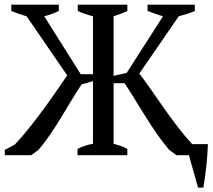

<svg xmlns="http://www.w3.org/2000/svg" viewBox="-20 -683 936 845"><path d="M389.2 -611.3Q369.1 -616.7 352.3 -622.6Q335.4 -628.4 322.3 -634.8V-662.6H540.5V-634.8Q517.1 -623.5 480 -611.3V-349.1L537.6 -362.3L697.3 -611.3Q678.7 -616.7 661.9 -623Q645 -629.4 629.4 -634.8V-662.6H837.4V-634.8Q820.3 -627 802.2 -621.6Q784.2 -616.2 766.6 -611.3L593.3 -359.4Q617.2 -328.1 643.8 -289.8Q670.4 -251.5 699.2 -210.4Q728 -169.4 759.5 -127.9Q791 -86.4 825.7 -48.8H895Q894.5 -30.3 892.8 -4.9Q891.1 20.5 888.2 46.9Q885.3 73.2 881.8 98.6Q878.4 124 875 142.6H851.6L811.5 0H756.8L724.6 -23.4Q696.8 -56.2 672.1 -91.6Q647.5 -127 624 -164.3Q600.6 -201.7 577.1 -240Q553.7 -278.3 528.3 -316.9H480V-50.3Q496.6 -45.9 511.5 -40.8Q526.4 -35.6 540.5 -27.3V0H321.3V-27.3Q335.4 -35.6 352.3 -41Q369.1 -46.4 389.2 -50.3V-325.7L338.9 -311.5Q313.5 -272.9 291 -235.4Q268.6 -197.8 246.3 -161.6Q224.1 -125.5 200.7 -90.8Q177.2 -56.2 149.4 -23.4L117.2 0H1V-23.4L44.9 -46.4Q80.1 -84 112.3 -124.8Q144.5 -165.5 173.8 -205.6Q203.1 -245.6 228.8 -283Q254.4 -320.3 275.9 -351.1L97.2 -611.3Q78.1 -616.7 61.5 -622.6Q44.9 -628.4 29.8 -634.8V-662.6H238.8V-634.8Q225.6 -628.4 209.7 -622.3Q193.8 -616.2 174.8 -611.3L335.4 -356.4H389.2Z"/></svg>

Font: PT Astra Serif
Style: Regular
Weight: 400
Designer: A.Korolkova, I. Chaeva
Foundry: ParaType Ltd
Version: Version 1.002